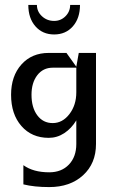

<svg xmlns="http://www.w3.org/2000/svg" viewBox="-20 -555 460 780"><path d="M200 -470Q227 -470 246 -489Q265 -508 265 -535H305Q305 -481 276 -448Q247 -415 200 -415Q153 -415 124 -448Q95 -481 95 -535H130Q130 -508 150.5 -489Q171 -470 200 -470ZM25 -170Q25 -246 67 -293Q109 -340 178 -340H250L290 -284L300 -340H370V30Q370 109 317.5 157Q265 205 180 205Q119 205 75 194V116Q115 145 180 145Q230 145 260 113.5Q290 82 290 30V-66Q270 -33 241 -14Q212 5 178 5Q109 5 67 -43Q25 -91 25 -170ZM108 -170Q108 -118 131.5 -86.5Q155 -55 194 -55Q234 -55 262 -91.5Q290 -128 290 -180V-280H194Q155 -280 131.5 -249.5Q108 -219 108 -170Z"/></svg>

Font: Glametrix
Style: Bold
Weight: 700
Designer: gluk
Foundry: gluk
Version: Version 0.40